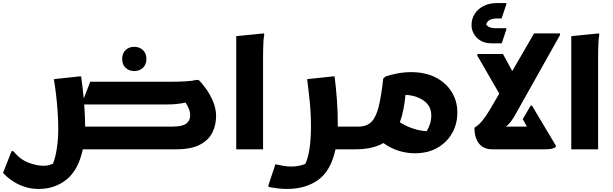

<svg xmlns="http://www.w3.org/2000/svg" viewBox="-59 -979 4021 1259"><path d="M821 -513Q788 -513 765 -534Q742 -555 742 -593Q742 -630 765 -651Q788 -672 821 -672Q855 -672 878 -651Q901 -630 901 -593Q901 -555 878 -534Q855 -513 821 -513ZM28 12Q72 66 126 87Q180 108 228 108Q246 108 261 104Q276 100 288 95Q305 54 314 -7.5Q323 -69 323 -135Q323 -189 319 -246.5Q315 -304 308.5 -359.5Q302 -415 294 -460L462 -478H473Q484 -401 490 -333L533 -443H1063Q1110 -443 1155.5 -445.5Q1201 -448 1231 -455H1243Q1269 -430 1295.5 -392Q1322 -354 1340 -309Q1358 -264 1358 -218Q1358 -160 1333.5 -110Q1309 -60 1251.5 -30Q1194 0 1096 0H484Q455 136 377.5 198Q300 260 196 260Q145 260 104 246.5Q63 233 33 214Q3 195 -15.5 178Q-34 161 -39 154L17 12ZM499 -162Q499 -155 499 -149H1074Q1138 -149 1163 -169Q1188 -189 1188 -221Q1188 -244 1179 -266Q1170 -288 1158 -306Q1121 -299 1093 -296.5Q1065 -294 1032 -294H493Q499 -221 499 -162Z M1490 -742 1671 -760 1674 -752Q1670 -734 1668.5 -707Q1667 -680 1666.5 -652Q1666 -624 1666 -604V0H1490Z M1747 98Q1773 104 1799 108.5Q1825 113 1851 113Q1878 113 1902 108Q1926 103 1943 96Q1980 17 1980 -150Q1980 -236 1972 -313.5Q1964 -391 1955 -460L2124 -478H2135Q2144 -409 2150 -327.5Q2156 -246 2156 -162Q2156 -155 2156 -149H2292V-20L2272 0H2141Q2111 140 2028.5 200Q1946 260 1823 260Q1797 260 1769 257Q1741 254 1721 250.5Q1701 247 1701 246V236Z M2637 -506Q2730 -506 2798 -471Q2866 -436 2903 -376Q2940 -316 2940 -242Q2940 -166 2905.5 -105.5Q2871 -45 2808.5 -9.5Q2746 26 2663 26Q2607 26 2554.5 9.5Q2502 -7 2455 -41Q2421 -21 2375.5 -10.5Q2330 0 2272 0V-129L2292 -149Q2348 -149 2378.5 -182Q2409 -215 2425.5 -285Q2442 -355 2454 -464L2468 -477Q2505 -490 2549 -498Q2593 -506 2637 -506ZM2769 -222Q2769 -283 2721 -318Q2673 -353 2600 -357Q2595 -306 2586 -260.5Q2577 -215 2563 -177Q2604 -151 2651.5 -135.5Q2699 -120 2739 -119Q2753 -142 2761 -167.5Q2769 -193 2769 -222Z M3168 0Q3112 0 3082 -37.5Q3052 -75 3052 -142Q3068 -151 3085 -167Q3102 -183 3124.5 -215Q3147 -247 3179 -304L3215 -365L3071 -614V-625H3239L3300 -513L3443 -760H3613V-749L3329 -243Q3307 -202 3290.5 -181Q3274 -160 3259 -149H3396L3369 -198L3421 -287H3429L3586 -24V-16Q3576 -7 3558.5 -3.5Q3541 0 3518 0ZM3033 -816Q3033 -855 3053.5 -887.5Q3074 -920 3111.5 -939.5Q3149 -959 3201 -959H3261V-950L3230 -858H3202Q3176 -858 3157 -850.5Q3138 -843 3128 -820Q3138 -805 3154 -799.5Q3170 -794 3190 -794H3261V-785L3231 -695H3163Q3105 -695 3069 -730.5Q3033 -766 3033 -816Z M3687 -742 3868 -760 3871 -752Q3867 -734 3865.5 -707Q3864 -680 3863.5 -652Q3863 -624 3863 -604V0H3687Z"/></svg>

Font: Kufam
Style: Bold Italic
Weight: 700
Italic angle: -11°
Designer: Artur Schmal
Foundry: Original Type
Version: Version 1.301; ttfautohint (v1.8.3)